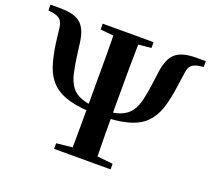

<svg xmlns="http://www.w3.org/2000/svg" viewBox="-131 -904 1166 1064"><g transform="rotate(20 452.0 -372.0)"><path d="M453 -260Q348 -260 282 -278Q216 -296 178.5 -333Q141 -370 123 -425.5Q105 -481 95 -554L84 -644Q80 -675 63 -689.5Q46 -704 9 -708L-6 -710V-744H53Q136 -744 172.5 -712Q209 -680 219 -604L228 -535Q236 -473 246.5 -428Q257 -383 279 -353.5Q301 -324 342.5 -309.5Q384 -295 453 -295Q521 -295 562 -309.5Q603 -324 625 -353.5Q647 -383 657.5 -428Q668 -473 676 -535L685 -603Q696 -680 733.5 -712Q771 -744 853 -744H910V-710L895 -708Q858 -704 841.5 -689.5Q825 -675 822 -644L809 -554Q799 -481 781 -425.5Q763 -370 726 -333Q689 -296 623 -278Q557 -260 453 -260ZM379 0Q381 -86 381 -170.5Q381 -255 381 -343V-389Q381 -476 381 -566.5Q381 -657 379 -744H527Q525 -658 524.5 -567.5Q524 -477 524 -389V-344Q524 -257 524.5 -172Q525 -87 527 0ZM286 0V-33L437 -49H466L619 -33V0ZM302 -710V-744H602V-710L466 -696H437Z"/></g></svg>

Font: Noto Serif JP ExtraBold
Style: Regular
Weight: 800
Designer: Ryoko NISHIZUKA 西塚涼子 (kana & ideographs); Frank Grießhammer (Latin, Greek & Cyrillic); Wenlong ZHANG 张文龙 (bopomofo); San
Foundry: Adobe
Version: Version 2.003-H1;hotconv 1.1.1;makeotfexe 2.6.0